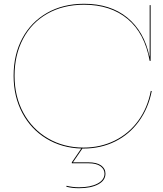

<svg xmlns="http://www.w3.org/2000/svg" viewBox="-20 -779 863 1016"><path d="M416 7 366 80H448Q492 80 515 96.5Q538 113 538 140Q538 176 499.5 196.5Q461 217 398 217Q361 217 331 209L332 204Q364 212 398 212Q459 212 496 192.5Q533 173 533 140Q533 116 511.5 100.5Q490 85 448 85H360V80L410 7Q307 4 225.5 -45.5Q144 -95 98 -181.5Q52 -268 52 -378Q52 -490 98 -576Q144 -662 228.5 -710.5Q313 -759 425 -759Q564 -759 653.5 -686Q743 -613 771 -480H772V-752H777V-457H772Q746 -603 655.5 -678.5Q565 -754 425 -754Q314 -754 230.5 -706.5Q147 -659 102 -573.5Q57 -488 57 -378Q57 -268 104 -181.5Q151 -95 234.5 -46.5Q318 2 422 2Q512 2 587 -35Q662 -72 711.5 -140Q761 -208 778 -298L783 -297Q765 -206 715 -137Q665 -68 589.5 -30.5Q514 7 422 7Z"/></svg>

Font: Hepta Slab Hairline
Style: Regular
Weight: 400
Designer: Michael LaGattuta
Foundry: Michael LaGattuta
Version: Version 1.100; ttfautohint (v1.8) -l 8 -r 50 -G 200 -x 14 -D